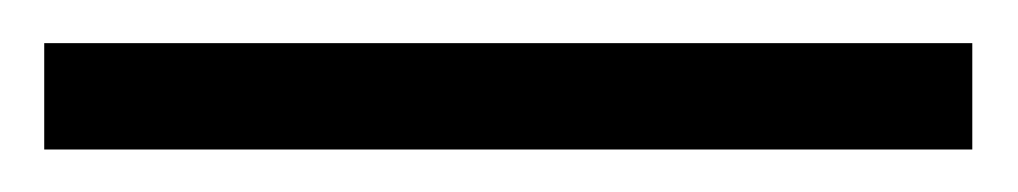

<svg xmlns="http://www.w3.org/2000/svg" viewBox="-20 -20 472 89"><path d="M430.7 49.3H0.5V0H430.7Z"/></svg>

Font: RobotoInd Light
Style: Regular
Weight: 300
Designer: Google
Version: Version 2.001151; 2014